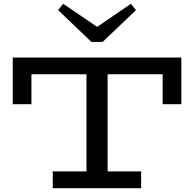

<svg xmlns="http://www.w3.org/2000/svg" viewBox="-20 -988 1019 1008"><path d="M47 -441V-686H932V-441H834V-598H145V-441ZM257 0V-88H721V0ZM434 -56V-637H545V-56ZM667 -968 694 -935 519 -768H460L285 -935L312 -968L490 -847Z"/></svg>

Font: BioRhyme SemiExpanded
Style: Regular
Weight: 400
Width: 6
Designer: Aoife Mooney
Foundry: Aoife Mooney Type
Version: Version 1.600;gftools[0.9.33]